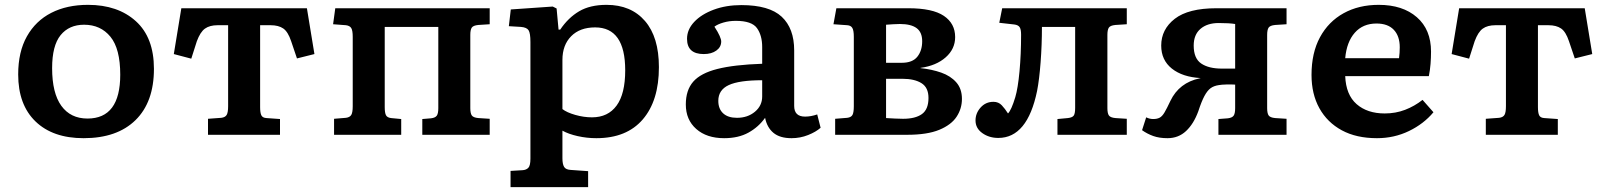

<svg xmlns="http://www.w3.org/2000/svg" viewBox="-20 -556 6617 792"><path d="M325 14Q198 14 126.5 -55Q55 -124 55 -249Q55 -342 91 -406Q127 -470 191.5 -503Q256 -536 343 -536Q466 -536 540.5 -468.5Q615 -401 615 -272Q615 -135 539 -60.5Q463 14 325 14ZM341 -67Q476 -67 476 -248Q476 -355 435.5 -404.5Q395 -454 327 -454Q265 -454 230 -411Q195 -368 195 -275Q195 -172 233 -119.5Q271 -67 341 -67Z M838 0V-66L893 -70Q909 -72 915 -82Q921 -92 921 -118V-452H878Q845 -452 825.5 -438Q806 -424 792 -386L769 -314L697 -333L728 -522H1246L1277 -333L1205 -315L1181 -386Q1168 -425 1148.5 -438.5Q1129 -452 1096 -452H1053V-114Q1053 -91 1058 -80.5Q1063 -70 1079 -69L1135 -65V0Z M1358 0V-66L1407 -70Q1423 -72 1429 -82Q1435 -92 1435 -118V-404Q1435 -430 1429 -440Q1423 -450 1407 -452L1354 -456L1363 -522H2000V-456L1953 -453Q1932 -451 1926 -442Q1920 -433 1920 -412V-110Q1920 -89 1926 -80Q1932 -71 1953 -69L2000 -66V0H1722V-65L1758 -68Q1775 -70 1781.5 -78.5Q1788 -87 1788 -110V-445H1567V-114Q1567 -91 1572 -81Q1577 -71 1593 -69L1635 -65V0Z M2086 216V149L2136 146Q2151 145 2159.5 136Q2168 127 2168 98V-383Q2168 -419 2160.5 -431Q2153 -443 2129 -445L2079 -448L2087 -517L2260 -529L2276 -521L2284 -434H2291Q2324 -483 2369 -509.5Q2414 -536 2482 -536Q2583 -536 2640.5 -469.5Q2698 -403 2698 -279Q2698 -141 2631.5 -63.5Q2565 14 2440 14Q2401 14 2363 5.5Q2325 -3 2300 -17V97Q2300 121 2307 132.5Q2314 144 2335 145L2406 150V216ZM2422 -72Q2488 -72 2523.5 -120.5Q2559 -169 2559 -266Q2559 -443 2435 -443Q2372 -443 2336 -406.5Q2300 -370 2300 -309V-106Q2318 -92 2353 -82Q2388 -72 2422 -72Z M2967 14Q2895 14 2852 -24Q2809 -62 2809 -125Q2809 -184 2839.5 -219Q2870 -254 2939 -271.5Q3008 -289 3124 -293V-362Q3124 -410 3102.5 -440Q3081 -470 3015 -470Q2988 -470 2964 -463Q2940 -456 2927 -446Q2942 -423 2948.5 -408Q2955 -393 2955 -385Q2955 -362 2935 -347.5Q2915 -333 2883 -333Q2814 -333 2814 -396Q2814 -434 2843.5 -465.5Q2873 -497 2924 -516Q2975 -535 3038 -535Q3153 -535 3204.5 -487Q3256 -439 3256 -348V-119Q3256 -75 3301 -75Q3325 -75 3351 -84L3365 -29Q3346 -12 3313.5 1Q3281 14 3245 14Q3197 14 3170.5 -8Q3144 -30 3136 -70Q3109 -32 3067.5 -9Q3026 14 2967 14ZM3020 -70Q3064 -70 3094 -95Q3124 -120 3124 -158V-225Q3029 -225 2986 -205Q2943 -185 2943 -140Q2943 -107 2963 -88.5Q2983 -70 3020 -70Z M3425 0V-66L3475 -70Q3491 -72 3496.5 -82Q3502 -92 3502 -118V-404Q3502 -430 3496 -440.5Q3490 -451 3475 -452L3418 -456L3430 -522H3727Q3827 -522 3873.5 -490.5Q3920 -459 3920 -403Q3920 -354 3881 -319.5Q3842 -285 3777 -276V-275Q3824 -270 3862.5 -256.5Q3901 -243 3924.5 -216.5Q3948 -190 3948 -148Q3948 -108 3926 -74.5Q3904 -41 3854.5 -20.5Q3805 0 3722 0ZM3635 -297H3700Q3744 -297 3764 -322Q3784 -347 3784 -386Q3784 -423 3761 -440Q3738 -457 3692 -457Q3681 -457 3664.5 -456Q3648 -455 3635 -454ZM3705 -66Q3756 -66 3783 -85.5Q3810 -105 3810 -152Q3810 -195 3781 -213Q3752 -231 3703 -231H3635V-69Q3651 -68 3671 -67Q3691 -66 3705 -66Z M4098 13Q4060 13 4032 -7Q4004 -27 4004 -59Q4004 -89 4025 -112.5Q4046 -136 4078 -136Q4099 -136 4112.5 -121.5Q4126 -107 4138 -88Q4152 -102 4168 -155Q4179 -192 4185.5 -262Q4192 -332 4192 -413Q4192 -435 4186 -444Q4180 -453 4164 -455L4102 -462L4114 -522H4628V-456L4581 -453Q4560 -451 4554 -442Q4548 -433 4548 -412V-110Q4548 -89 4554 -80Q4560 -71 4581 -69L4628 -66V0H4342V-65L4385 -69Q4403 -71 4409 -79Q4415 -87 4415 -111V-445H4278Q4278 -371 4272.5 -299Q4267 -227 4258 -181Q4218 13 4098 13Z M4796 14Q4762 14 4737 5Q4712 -4 4691 -19L4708 -72Q4722 -65 4737 -65Q4753 -65 4763.5 -70.5Q4774 -76 4783.5 -92Q4793 -108 4808 -140Q4844 -215 4929 -233L4933 -234Q4858 -238 4814 -273Q4770 -308 4770 -368Q4770 -435 4826 -478.5Q4882 -522 4998 -522H5287V-456L5240 -453Q5219 -451 5213 -442Q5207 -433 5207 -412V-110Q5207 -89 5213 -80Q5219 -71 5240 -69L5287 -66V0H5006V-65L5045 -68Q5062 -70 5068.5 -78.5Q5075 -87 5075 -110V-207Q5059 -208 5039 -207.5Q5019 -207 5008 -205Q4987 -202 4973.5 -192Q4960 -182 4948 -159.5Q4936 -137 4923 -97Q4904 -45 4872.5 -15.5Q4841 14 4796 14ZM5020 -273H5075V-457Q5063 -459 5046 -460Q5029 -461 5007 -461Q4960 -461 4932 -437Q4904 -413 4904 -368Q4904 -315 4935 -294Q4966 -273 5020 -273Z M5660 14Q5575 14 5515 -18.5Q5455 -51 5422.5 -109.5Q5390 -168 5390 -247Q5390 -338 5425 -402.5Q5460 -467 5522.5 -501.5Q5585 -536 5667 -536Q5766 -536 5824.5 -485Q5883 -434 5883 -343Q5883 -318 5881 -292.5Q5879 -267 5874 -242H5529Q5532 -165 5576 -126.5Q5620 -88 5692 -88Q5737 -88 5776 -103Q5815 -118 5848 -144L5893 -93Q5853 -45 5792 -15.5Q5731 14 5660 14ZM5529 -316H5751Q5754 -338 5754 -361Q5754 -407 5729.5 -433Q5705 -459 5658 -459Q5602 -459 5568.5 -421Q5535 -383 5529 -316Z M6109 0V-66L6164 -70Q6180 -72 6186 -82Q6192 -92 6192 -118V-452H6149Q6116 -452 6096.5 -438Q6077 -424 6063 -386L6040 -314L5968 -333L5999 -522H6517L6548 -333L6476 -315L6452 -386Q6439 -425 6419.5 -438.5Q6400 -452 6367 -452H6324V-114Q6324 -91 6329 -80.5Q6334 -70 6350 -69L6406 -65V0Z"/></svg>

Font: Literata 7pt SemiBold
Style: Regular
Weight: 600
Designer: Latin by Veronika Burian and Jose Scaglione. Greek by Irene Vlachou. Cyrillic by Vera Evstafieva.
Foundry: TypeTogether
Version: Version 3.002